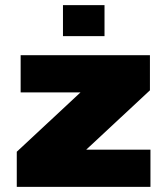

<svg xmlns="http://www.w3.org/2000/svg" viewBox="-20 -724 648 744"><path d="M45 0V-136L292 -366H60V-510H561V-374L314 -144H563V0ZM224 -584V-704H385V-584Z"/></svg>

Font: Saira Expanded ExtraBold
Style: Regular
Weight: 800
Width: 7
Designer: Hector Gatti with collaboration of the Omnibus-Type team
Foundry: Omnibus-Type
Version: Version 1.101